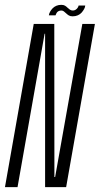

<svg xmlns="http://www.w3.org/2000/svg" viewBox="-50 -774 412 794"><path d="M-29.5 0H22.5L134.5 -634.5H136.5V0H223.5L342.5 -675H290.5L178 -42H175L174.5 -675H89.5ZM250.5 -706.5Q262.5 -706.5 272 -710.8Q281.5 -715 287.8 -722.2Q294 -729.5 298 -736.8Q302 -744 302.5 -751H275Q274.5 -747 271.2 -742Q268 -737 262.8 -733.8Q257.5 -730.5 251.5 -730.5Q244.5 -730.5 239.2 -734Q234 -737.5 229.2 -742.2Q224.5 -747 218.8 -750.5Q213 -754 203.5 -754Q192 -754 182.8 -750Q173.5 -746 167.2 -739.2Q161 -732.5 157 -725.2Q153 -718 152 -710.5H179.5Q181 -715 183.8 -720Q186.5 -725 191.8 -727.8Q197 -730.5 203.5 -730.5Q209.5 -730.5 214 -727Q218.5 -723.5 223.5 -718.8Q228.5 -714 234.5 -710.2Q240.5 -706.5 250.5 -706.5Z"/></svg>

Font: Anybody ExtraCondensed Light
Style: Italic
Weight: 300
Width: 2
Italic angle: -10°
Version: Version 1.113;gftools[0.9.25]